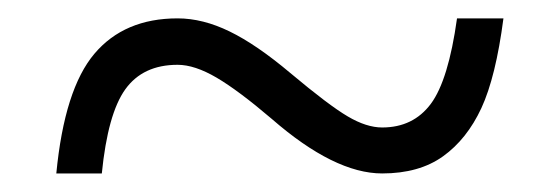

<svg xmlns="http://www.w3.org/2000/svg" viewBox="-20 -433 581 208"><path d="M394 -245.1Q342.3 -245.1 274.4 -304.2Q238.3 -335 214.6 -348.9Q190.9 -362.8 172.4 -362.8Q134.8 -362.8 115.7 -336.2Q96.7 -309.6 90.3 -245.1H41Q49.8 -336.4 82.3 -374.8Q114.7 -413.1 172.4 -413.1Q199.7 -413.1 228.8 -398.9Q257.8 -384.8 294.4 -354Q336.4 -318.8 356.7 -306.9Q377 -294.9 394 -294.9Q427.7 -294.9 446.8 -320.6Q465.8 -346.2 475.1 -413.1H525.4Q517.1 -349.6 501.5 -315.9Q485.8 -282.2 460 -263.7Q434.1 -245.1 394 -245.1Z"/></svg>

Font: Liberation Serif
Style: Italic
Weight: 400
Italic angle: -16.333°
Designer: Steve Matteson
Foundry: Ascender Corporation
Version: Version 2.1.5